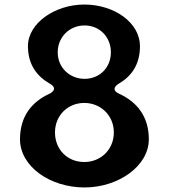

<svg xmlns="http://www.w3.org/2000/svg" viewBox="-20 -835 743 845"><path d="M596 -632C596 -734 484.7 -815 351 -815C221.9 -815 103 -733.2 103 -632C103 -550.5 142.5 -499.2 199.4 -466.7C242 -442.4 197.4 -422.3 197.4 -422.3C121.4 -387.5 68 -324.6 68 -222C68 -103.2 199.2 -10 352 -10C499.8 -10 635 -103.5 635 -222C635 -324.4 580.7 -387.4 504.6 -422.3C460.1 -442.6 502.4 -466.6 502.4 -466.6C558.1 -498.9 596 -550.1 596 -632ZM468 -605C468 -536.9 418.1 -488 352 -488C288.5 -488 234 -535.7 234 -605C234 -671.5 285.5 -723 352 -723C420.1 -723 468 -670.5 468 -605ZM222 -252C222 -327.5 278.8 -382 351 -382C421.9 -382 481 -328 481 -252C481 -177.5 424.2 -122 351 -122C275.4 -122 222 -178.3 222 -252Z"/></svg>

Font: Hussar Ekologiczny
Style: Regular
Weight: 400
Foundry: Cannot Into Space Fonts
Version: Version 0.97